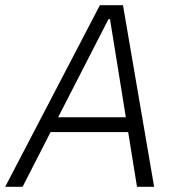

<svg xmlns="http://www.w3.org/2000/svg" viewBox="-57 -720 667 740"><path d="M-37 0H30L138 -211H437L471 0H537L417 -700H328ZM167 -268 361 -646H367L428 -268Z"/></svg>

Font: Fixel Text 20240404 Light
Style: Italic
Weight: 300
Width: 4
Italic angle: -10°
Designer: AlfaBravo + MacPaw
Foundry: Kyrylo Tkachov, Marchela Mozhyna, Serhii Makarenko, Maria Weinstein, Zakhar Kryvoshyya
Version: Version 1.211;Glyphs 3.2 (3225)